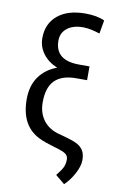

<svg xmlns="http://www.w3.org/2000/svg" viewBox="-99 -775 629 1020"><g transform="rotate(10 215.5 -264.5)"><path d="M368.2 -628.9 380.9 -701.7C353.2 -714.4 318.5 -720.7 276.9 -720.7C213.4 -720.7 163.7 -705.6 127.7 -675.5C91.7 -645.4 73.7 -604.5 73.7 -552.7C73.7 -521.5 83 -493.5 101.6 -468.8C120.1 -444 145.8 -424.8 178.7 -411.1C138.7 -396.8 106.9 -373.5 83.5 -341.1C60.1 -308.7 48.3 -267.9 48.3 -218.8C48.3 -122.1 83.7 -57 154.3 -23.4C175.5 -13.3 202.5 -3.7 235.4 5.6C268.2 14.9 289.6 23.1 299.3 30.3C309.1 37.4 314 47.4 314 60.1C314 75.4 311.4 88.9 306.4 100.6C301.4 112.3 290 129.1 272.5 150.9L322.3 191.9C342.4 172.7 359.8 149.4 374.3 122.1C388.8 94.7 396 70.5 396 49.3C396 29.8 392.7 13.8 386 1.2C379.3 -11.3 369.1 -21.8 355.2 -30.3C341.4 -38.7 315.4 -48.2 277.3 -58.6L238.3 -69.3C205.1 -80.4 179.5 -98.8 161.6 -124.5C143.7 -150.2 134.8 -181 134.8 -216.8C134.8 -270.5 147.4 -310 172.6 -335.2C197.8 -360.4 235.5 -373.2 285.6 -373.5H346.7V-447.8H290.5C203.6 -447.8 160.2 -483.4 160.2 -554.7C160.2 -582.4 170.7 -604.6 191.7 -621.3C212.6 -638.1 241.4 -646.5 277.8 -646.5C302.9 -646.5 333 -640.6 368.2 -628.9Z"/></g></svg>

Font: Roboto Condensed
Style: Regular
Weight: 400
Designer: Google
Version: Version 2.134; 2016